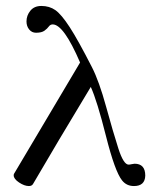

<svg xmlns="http://www.w3.org/2000/svg" viewBox="-20 -616 516 645"><path d="M468 -26Q467 9 430 9Q405 9 390 -10Q366 -40 336 -159Q306 -278 285 -324Q169 -132 91 2Q87 9 77 9Q62 9 44 -3Q26 -15 26 -27Q26 -30 27 -32L249 -406Q194 -534 157 -534Q149 -534 144 -527Q139 -520 129.5 -513Q120 -506 101 -506Q87 -506 78 -517Q69 -528 69 -544Q69 -564 82 -580Q95 -596 119 -596Q146 -596 166 -582Q186 -568 214 -525Q242 -482 289 -390Q313 -343 336.5 -257.5Q360 -172 377.5 -117.5Q395 -63 412 -63Q416 -63 422.5 -64.5Q429 -66 432 -66Q468 -66 468 -26Z"/></svg>

Font: GFS BodoniClassic
Style: Regular
Weight: 400
Designer: George D. Matthiopoulos
Foundry: George D. Matthiopoulos
Version: Macromedia Fontographer 4.1.5 140901